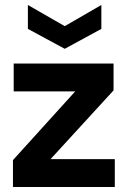

<svg xmlns="http://www.w3.org/2000/svg" viewBox="-20 -751 523 771"><path d="M32 0V-108L282 -384H35V-496H436V-388L183 -112H441V0ZM240 -555 92 -635V-731L240 -646L387 -731V-635Z"/></svg>

Font: DM Sans 24pt
Style: Bold
Weight: 700
Designer: Colophon Foundry, Jonny Pinhorn
Foundry: Colophon Foundry
Version: Version 4.004;gftools[0.9.30]